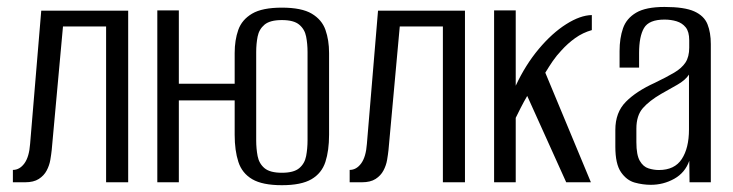

<svg xmlns="http://www.w3.org/2000/svg" viewBox="-20 -525 2111 553"><path d="M17.1 0V-35.6Q36.5 -35.6 50.3 -54.4Q64 -73.2 66.7 -110.4L98.8 -494.3H349.2V0H285.6V-448.7H161.4L128.9 -92.5Q127.6 -80.2 124.9 -64.3Q122.2 -48.5 114.4 -33.8Q106.7 -19.2 91.8 -9.6Q77 0 52 0Z M791.9 8.4Q736 8.4 706.6 -8.8Q677.2 -26 666.6 -58.6Q655.9 -91.3 655.9 -136.8V-372.3Q655.9 -409.5 666.3 -438.9Q676.7 -468.3 706.1 -485.7Q735.4 -503 791.9 -503Q848.6 -503 877.8 -485.7Q907.1 -468.3 917.4 -438.9Q927.8 -409.5 927.8 -372.3V-137.1Q927.8 -91.3 917.2 -58.6Q906.5 -26 877.1 -8.8Q847.7 8.4 791.9 8.4ZM433.1 0V-495H495.1V-283.8H673.2V-235.9H495.1V0ZM791.9 -27.4Q826.1 -27.4 841.8 -40.6Q857.6 -53.8 861.7 -75.4Q865.8 -97 865.8 -120.8V-375.2Q865.8 -398.6 861.7 -419.7Q857.6 -440.8 841.8 -454Q826.1 -467.2 791.9 -467.2Q757.7 -467.2 741.9 -454Q726.2 -440.8 722 -419.7Q717.9 -398.6 717.9 -375.2V-120.8Q717.9 -97 722 -75.4Q726.2 -53.8 741.9 -40.6Q757.7 -27.4 791.9 -27.4Z M987.1 0V-35.6Q1006.5 -35.6 1020.3 -54.4Q1034 -73.2 1036.7 -110.4L1068.8 -494.3H1319.2V0H1255.6V-448.7H1131.4L1098.9 -92.5Q1097.6 -80.2 1094.9 -64.3Q1092.2 -48.5 1084.4 -33.8Q1076.7 -19.2 1061.8 -9.6Q1047 0 1022 0Z M1403.1 0V-495H1465.4V-278.1Q1493.5 -338.4 1531.8 -384Q1570.1 -429.7 1610.8 -455.4Q1651.5 -481.1 1684.6 -481.6V-438.3Q1658.7 -431 1636.9 -415.5Q1615 -399.9 1596.2 -378.9Q1583.1 -365.1 1572 -349Q1561 -332.9 1550.6 -315.6L1681.9 0H1610.8L1498.5 -248.7Q1489 -232.6 1479.4 -213.7Q1469.8 -194.8 1465.4 -185.6V0Z M1854.6 7.3Q1831.6 7.3 1808.2 0.9Q1784.8 -5.6 1768.6 -29.1Q1752.3 -52.6 1752.3 -102.5V-150.8Q1752.3 -201.2 1782.5 -231.7Q1812.6 -262.2 1865.9 -286.4Q1899.9 -302.8 1921.7 -315.7Q1943.4 -328.5 1954.3 -344.9Q1965.1 -361.4 1965.1 -387.8V-409.1Q1965.1 -433.5 1955.1 -446.1Q1945 -458.7 1928.7 -463.7Q1912.4 -468.6 1894 -468.6Q1849.1 -468.6 1834.9 -444.3Q1820.7 -420.1 1820.7 -372.3V-330.3H1764.5V-378Q1764.5 -415 1774.4 -443.5Q1784.3 -472 1812.3 -488.5Q1840.2 -505 1894 -505Q1951.3 -505 1979.7 -492.2Q2008.1 -479.3 2017.7 -455.2Q2027.3 -431.2 2027.3 -398.1V0H1966L1965.3 -61.8Q1953.2 -27.6 1922 -10.1Q1890.9 7.3 1854.6 7.3ZM1877.6 -35.3Q1923.1 -35.3 1943.7 -67Q1964.4 -98.6 1964.4 -152.1V-310.1Q1953.9 -294 1930.8 -280.9Q1907.8 -267.7 1884.3 -254.6Q1850.2 -234.8 1831.6 -213.6Q1812.9 -192.3 1812.9 -154.4V-115.5Q1812.9 -78.7 1822.8 -61.7Q1832.7 -44.6 1848 -40Q1863.2 -35.3 1877.6 -35.3Z"/></svg>

Font: Alumni Sans SC Thin
Style: Regular
Weight: 100
Designer: Robert E. Leuschke
Foundry: Robert E. Leuschke
Version: Version 1.018